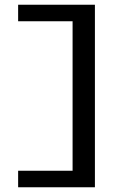

<svg xmlns="http://www.w3.org/2000/svg" viewBox="-20 -791 479 811"><path d="M56.6 -771H380.9V0H56.6V-69.8H286.6V-701.2H56.6Z"/></svg>

Font: Dhyana
Style: Regular
Weight: 400
Foundry: Vernon Adams
Version: Version 1.002; ttfautohint (v0.8.51-6076)